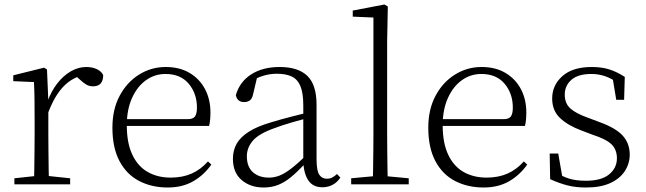

<svg xmlns="http://www.w3.org/2000/svg" viewBox="-20 -820 2872 854"><path d="M44 0V-27L155 -39H178L292 -27V0ZM131 0Q132 -24 132.5 -64.5Q133 -105 133.5 -149Q134 -193 134 -226V-281Q134 -333 133.5 -375.5Q133 -418 131 -455L39 -459V-485L176 -519L189 -511L195 -371V-370V-226Q195 -193 195.5 -149Q196 -105 196.5 -64.5Q197 -24 198 0ZM194 -318 177 -367H191Q207 -413 234 -448Q261 -483 294.5 -502.5Q328 -522 364 -522Q391 -522 411.5 -512Q432 -502 439 -486Q439 -462 428 -449Q417 -436 393 -436Q377 -436 363.5 -444Q350 -452 333 -468L310 -488H359Q303 -477 263 -436Q223 -395 194 -318Z M726 14Q655 14 599 -15Q543 -44 511.5 -103.5Q480 -163 480 -252Q480 -334 512.5 -394.5Q545 -455 599 -488.5Q653 -522 717 -522Q779 -522 823.5 -495.5Q868 -469 892 -423.5Q916 -378 916 -320Q916 -283 910 -260H510V-290H815Q839 -290 847.5 -302.5Q856 -315 856 -341Q856 -404 819.5 -447.5Q783 -491 716 -491Q668 -491 629 -463Q590 -435 567 -383.5Q544 -332 544 -263Q544 -183 569 -131Q594 -79 638 -54.5Q682 -30 739 -30Q792 -30 832.5 -48Q873 -66 905 -102L920 -88Q887 -41 839 -13.5Q791 14 726 14Z M1152 14Q1094 14 1055 -19Q1016 -52 1016 -114Q1016 -151 1032.5 -180.5Q1049 -210 1086.5 -234Q1124 -258 1186 -276Q1229 -289 1273.5 -300.5Q1318 -312 1358 -321V-297Q1318 -287 1276.5 -275Q1235 -263 1198 -249Q1131 -225 1104.5 -194Q1078 -163 1078 -125Q1078 -78 1105 -54Q1132 -30 1176 -30Q1201 -30 1224.5 -39.5Q1248 -49 1277.5 -72Q1307 -95 1347 -134L1353 -89H1334Q1302 -55 1274 -32Q1246 -9 1217 2.5Q1188 14 1152 14ZM1414 13Q1372 13 1351.5 -17.5Q1331 -48 1329 -102V-106V-350Q1329 -407 1316 -437.5Q1303 -468 1277 -480Q1251 -492 1211 -492Q1181 -492 1151 -483Q1121 -474 1089 -454L1125 -482L1106 -402Q1102 -382 1092 -374Q1082 -366 1066 -366Q1035 -366 1029 -397Q1046 -456 1097 -489Q1148 -522 1224 -522Q1306 -522 1347 -482.5Q1388 -443 1388 -354V-113Q1388 -61 1400 -43Q1412 -25 1434 -25Q1447 -25 1457 -30Q1467 -35 1479 -46L1494 -30Q1479 -8 1458.5 2.5Q1438 13 1414 13Z M1542 0V-27L1661 -38H1680L1798 -27V0ZM1638 0Q1639 -30 1639.5 -69Q1640 -108 1640.5 -149.5Q1641 -191 1641 -226V-742L1549 -746V-773L1690 -800L1705 -791L1702 -637V-226Q1702 -191 1702.5 -149.5Q1703 -108 1703.5 -69Q1704 -30 1705 0Z M2131 14Q2060 14 2004 -15Q1948 -44 1916.5 -103.5Q1885 -163 1885 -252Q1885 -334 1917.5 -394.5Q1950 -455 2004 -488.5Q2058 -522 2122 -522Q2184 -522 2228.5 -495.5Q2273 -469 2297 -423.5Q2321 -378 2321 -320Q2321 -283 2315 -260H1915V-290H2220Q2244 -290 2252.5 -302.5Q2261 -315 2261 -341Q2261 -404 2224.5 -447.5Q2188 -491 2121 -491Q2073 -491 2034 -463Q1995 -435 1972 -383.5Q1949 -332 1949 -263Q1949 -183 1974 -131Q1999 -79 2043 -54.5Q2087 -30 2144 -30Q2197 -30 2237.5 -48Q2278 -66 2310 -102L2325 -88Q2292 -41 2244 -13.5Q2196 14 2131 14Z M2586 14Q2540 14 2503.5 4.5Q2467 -5 2427 -23L2425 -137H2463L2484 -17L2452 -18V-54Q2479 -36 2510 -26Q2541 -16 2586 -16Q2655 -16 2689.5 -44.5Q2724 -73 2724 -116Q2724 -154 2700.5 -177.5Q2677 -201 2615 -221L2565 -240Q2506 -262 2471 -295Q2436 -328 2436 -382Q2436 -441 2481.5 -481.5Q2527 -522 2612 -522Q2656 -522 2689.5 -511.5Q2723 -501 2759 -478L2756 -376H2721L2703 -485L2730 -483V-450Q2699 -472 2670 -481.5Q2641 -491 2611 -491Q2551 -491 2521.5 -465Q2492 -439 2492 -399Q2492 -360 2517 -337.5Q2542 -315 2596 -296L2644 -278Q2719 -251 2750 -216.5Q2781 -182 2781 -132Q2781 -93 2759.5 -59.5Q2738 -26 2695 -6Q2652 14 2586 14Z"/></svg>

Font: Noto Serif SC
Style: Regular
Weight: 200
Designer: Ryoko NISHIZUKA 西塚涼子 (kana & ideographs); Frank Grießhammer (Latin, Greek & Cyrillic); Wenlong ZHANG 张文龙 (bopomofo); San
Foundry: Adobe
Version: Version 2.001;hotconv 1.1.0;makeotfexe 2.6.0